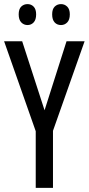

<svg xmlns="http://www.w3.org/2000/svg" viewBox="-20 -915 432 935"><path d="M197 -378 304 -714H392L238 -278V0H154V-276L0 -714H88ZM71 -845Q71 -871 83.5 -883Q96 -895 114 -895Q132 -895 144 -882.5Q156 -870 156 -845Q156 -819 144 -806Q132 -793 114 -793Q96 -793 83.5 -806Q71 -819 71 -845ZM234 -845Q234 -871 246.5 -883Q259 -895 277 -895Q295 -895 307.5 -882.5Q320 -870 320 -845Q320 -819 307.5 -806Q295 -793 277 -793Q258 -793 246 -806Q234 -819 234 -845Z"/></svg>

Font: Noto Sans Ethiopic ExtraCondensed
Style: Regular
Weight: 400
Width: 2
Designer: Monotype Design Team
Foundry: Monotype Imaging Inc.
Version: Version 2.102; ttfautohint (v1.8.4.7-5d5b)